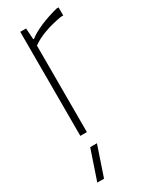

<svg xmlns="http://www.w3.org/2000/svg" viewBox="-200 -596 686 863"><g transform="rotate(-30 142.5 -164.5)"><path d="M69 -540H99L103 -482H107Q131 -501 171.5 -518.5Q212 -536 262 -549H273V-507H260Q158 -489 103 -449V0H69ZM82 66H117L65 220H30Z"/></g></svg>

Font: Encode Sans Compressed
Style: Thin
Weight: 100
Designer: Pablo Impallari, Andres Torresi
Foundry: Pablo Impallari, Andres Torresi
Version: Version 1.000; ttfautohint (v1.00) -l 8 -r 50 -G 200 -x 14 -